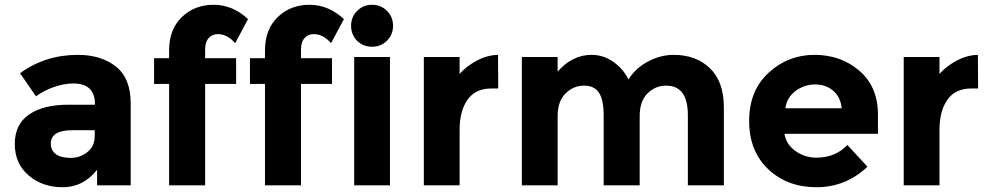

<svg xmlns="http://www.w3.org/2000/svg" viewBox="-20 -777 4149 805"><path d="M528 0H387V-65Q329 8 243.5 8Q158 8 100 -41.5Q42 -91 42 -173.5Q42 -256 102 -297Q162 -338 266 -338H378V-341Q378 -427 287 -427Q248 -427 204.5 -411.5Q161 -396 131 -373L64 -470Q170 -547 306 -547Q404 -547 466 -498Q528 -449 528 -343ZM377 -205V-231H283Q193 -231 193 -175Q193 -146 214.5 -130.5Q236 -115 276 -115Q316 -115 346.5 -139.5Q377 -164 377 -205Z M840 -569V-533H970V-425H840V0H689V-425H626V-533H689V-566Q689 -654 742.5 -705.5Q796 -757 875.5 -757Q955 -757 1020 -697L966 -596Q933 -634 893 -634Q870 -634 855 -617.5Q840 -601 840 -569Z M1242 -569V-533H1372V-425H1242V0H1091V-425H1028V-533H1091V-566Q1091 -654 1144.5 -705.5Q1198 -757 1277.5 -757Q1357 -757 1422 -697L1368 -596Q1335 -634 1295 -634Q1272 -634 1257 -617.5Q1242 -601 1242 -569Z M1615 0H1465V-538H1615ZM1477 -606Q1452 -632 1452 -669Q1452 -706 1477.5 -731.5Q1503 -757 1540 -757Q1577 -757 1602.5 -731.5Q1628 -706 1628 -669Q1628 -632 1602.5 -606.5Q1577 -581 1540 -581Q1503 -581 1477 -606Z M2040 -406Q1973 -406 1940 -358.5Q1907 -311 1907 -233V0H1757V-538H1907V-467Q1936 -500 1979.5 -523Q2023 -546 2068 -547L2069 -406Z M2662 -290V0H2511V-294Q2511 -358 2491.5 -388Q2472 -418 2428.5 -418Q2385 -418 2351.5 -385.5Q2318 -353 2318 -290V0H2168V-538H2318V-477Q2380 -547 2460 -547Q2511 -547 2552.5 -517Q2594 -487 2615 -444Q2646 -493 2698.5 -520Q2751 -547 2804 -547Q2899 -547 2957 -490.5Q3015 -434 3015 -327V0H2864V-294Q2864 -418 2773 -418Q2728 -418 2695 -385.5Q2662 -353 2662 -290Z M3617 -78Q3526 8 3403.5 8Q3281 8 3201 -67.5Q3121 -143 3121 -270Q3121 -397 3202.5 -472Q3284 -547 3395 -547Q3506 -547 3583.5 -480Q3661 -413 3661 -296V-216H3269Q3276 -172 3315 -144Q3354 -116 3403 -116Q3482 -116 3533 -169ZM3273 -323H3509Q3504 -371 3473 -397Q3442 -423 3397.5 -423Q3353 -423 3316 -396Q3279 -369 3273 -323Z M4052 -406Q3985 -406 3952 -358.5Q3919 -311 3919 -233V0H3769V-538H3919V-467Q3948 -500 3991.5 -523Q4035 -546 4080 -547L4081 -406Z"/></svg>

Font: Montserrat_am3
Style: Bold
Weight: 700
Designer: Julieta Ulanovsky
Foundry: Julieta Ulanovsky. Armenina letters added by Vahan Hovhannisyan
Version: Version 2.001